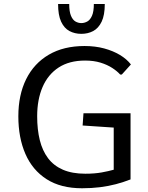

<svg xmlns="http://www.w3.org/2000/svg" viewBox="-20 -957 762 986"><path d="M401.4 9.8Q292 9.8 219.2 -36.9Q146.5 -83.5 110.4 -166.7Q74.2 -250 74.2 -359.4Q74.2 -469.7 114.5 -550.8Q154.8 -631.8 231 -676.3Q307.1 -720.7 414.1 -720.7Q468.8 -720.7 514.9 -708.3Q561 -695.8 596.2 -674.6Q631.3 -653.3 652.3 -626L605.5 -574.2H597.2Q582 -591.3 556.6 -607.9Q531.2 -624.5 496.3 -635.3Q461.4 -646 417 -646Q335.9 -646 281.2 -610.4Q226.6 -574.7 198.7 -510.3Q170.9 -445.8 170.9 -359.9Q170.9 -292 184.3 -237.5Q197.8 -183.1 226.8 -144.5Q255.9 -106 303.2 -85.4Q350.6 -64.9 418 -64.9Q465.8 -64.9 502.2 -71.5Q538.6 -78.1 564 -85.4V-301.8L404.3 -312.5L408.7 -375.5H650.4V-35.6Q614.3 -21.5 575.4 -11.2Q536.6 -1 493.4 4.4Q450.2 9.8 401.4 9.8ZM397.5 -783.2Q363.8 -783.2 336.7 -797.6Q309.6 -812 293.9 -845.7Q278.3 -879.4 278.3 -936.5H335.4Q335.4 -897.5 344.5 -876Q353.5 -854.5 367.9 -846.4Q382.3 -838.4 397.5 -838.4Q413.1 -838.4 428 -846.4Q442.9 -854.5 452.4 -876Q461.9 -897.5 461.9 -936.5H518.1Q518.1 -879.4 502 -845.7Q485.8 -812 458.7 -797.6Q431.6 -783.2 397.5 -783.2Z"/></svg>

Font: Comme
Style: Regular
Weight: 400
Designer: Vernon Adams
Foundry: Vernon Adams
Version: Version 1.000;gftools[0.9.27]